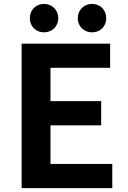

<svg xmlns="http://www.w3.org/2000/svg" viewBox="-20 -965 655 985"><path d="M205 -799C248 -799 279 -830 279 -872C279 -913 248 -945 205 -945C164 -945 133 -913 133 -872C133 -830 164 -799 205 -799ZM453 -799C495 -799 525 -830 525 -872C525 -913 495 -945 453 -945C410 -945 379 -913 379 -872C379 -830 410 -799 453 -799ZM91 0H556V-124H239V-322H499V-446H239V-617H545V-741H91Z"/></svg>

Font: Noto Sans JP
Style: Bold
Weight: 700
Designer: Ryoko NISHIZUKA  (kana, bopomofo & ideographs); Paul D. Hunt (Latin, Greek & Cyrillic); Sandoll Communications , Soo-you
Foundry: Adobe
Version: Version 2.002;hotconv 1.0.116;makeotfexe 2.5.65601